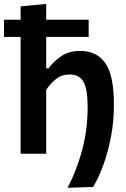

<svg xmlns="http://www.w3.org/2000/svg" viewBox="-33 -764 626 954"><path d="M302.5 169Q343 95 372.8 -9.5Q402.5 -114 402.5 -233Q402.5 -319.5 382.2 -356.8Q362 -394 313 -394Q274.5 -394 246 -371.8Q217.5 -349.5 196.5 -317.5V0H69.5V-580.5H-13V-666H69.5V-732.5L196.5 -744.5V-666H407.5V-580.5H196.5V-424H208Q230.5 -456 269.2 -483.5Q308 -511 365 -511Q448 -511 490.5 -450.2Q533 -389.5 533 -243.5Q533 -160 518 -82.5Q503 -5 479.2 58.8Q455.5 122.5 429.5 165Z"/></svg>

Font: Heraclito SemiBold
Style: Regular
Weight: 600
Designer: Kostas Bartsokas (font) & Cristiano Sobral (main changes)
Foundry: Kostas Bartsokas (font) & Cristiano Sobral (main changes)
Version: Version 1.00;July 8, 2020;FontCreator 13.0.0.2655 64-bit